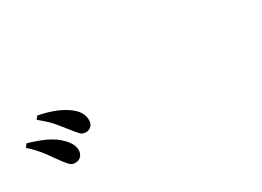

<svg xmlns="http://www.w3.org/2000/svg" viewBox="-20 -1109 1040 761"><g transform="rotate(-30 500.0 -729.0)"><path d="M127.1 -649.3Q112.5 -670.5 90.8 -699.7Q69.2 -728.8 35.7 -759.3L46.6 -773.5Q90.4 -761.3 125 -745.2Q159.5 -729 182.6 -705.4Q212.6 -676.2 212.6 -647.5Q212.6 -631.4 202.8 -620.4Q193.1 -609.5 174.3 -609.5Q161.9 -609.5 151.1 -620.1Q140.4 -630.8 127.1 -649.3ZM221.6 -735.4Q207.2 -753.2 187.1 -778.2Q166.9 -803.1 128.1 -833.9L138.7 -847.8Q185.4 -838.3 217.5 -824.9Q249.6 -811.4 271.3 -794.2Q307.4 -766.4 307.4 -730.5Q307.4 -713.4 297.9 -703.5Q288.4 -693.6 272.1 -693.6Q257.4 -693.6 246.9 -705Q236.4 -716.4 221.6 -735.4Z"/></g></svg>

Font: Noto Serif TC
Style: Regular
Weight: 200
Designer: Ryoko NISHIZUKA 西塚涼子 (kana & ideographs); Frank Grießhammer (Latin, Greek & Cyrillic); Wenlong ZHANG 张文龙 (bopomofo); San
Foundry: Adobe
Version: Version 2.001;hotconv 1.1.0;makeotfexe 2.6.0